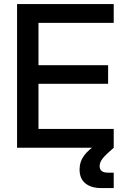

<svg xmlns="http://www.w3.org/2000/svg" viewBox="-20 -748 629 972"><path d="M66.4 0V-727.5H555.7V-632.3H174.8V-418H527.3V-323.7H174.8V-95.2H555.7V0ZM492.7 204.1Q441.4 204.1 412.1 180.2Q382.8 156.2 382.8 109.9Q382.8 70.8 406 39.1Q429.2 7.3 482.4 -25.4L555.7 0Q515.1 34.7 499.8 54.2Q484.4 73.7 484.4 92.8Q484.4 126 525.9 126H555.7V204.1Z"/></svg>

Font: Inter Display Medium
Style: Regular
Weight: 500
Designer: Rasmus Andersson
Foundry: rsms
Version: Version 4.001;git-9221beed3